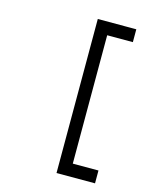

<svg xmlns="http://www.w3.org/2000/svg" viewBox="-113 -764 726 903"><g transform="rotate(15 250.0 -313.0)"><path d="M437.5 62.5V0H312.5Q312.5 0 312.5 -625H437.5V-687.5H250Q250 -687.5 250 62.5Z"/></g></svg>

Font: Unifont
Style: Regular
Weight: 500
Version: Version 15.1.04